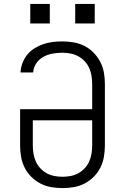

<svg xmlns="http://www.w3.org/2000/svg" viewBox="-20 -955 640 983"><path d="M300 8Q271 8 242 3Q213 -2 187 -15.5Q161 -29 140 -50Q119 -71 106 -97Q93 -123 88 -152Q83 -181 83 -210V-396H452V-525Q452 -546 448.5 -567Q445 -588 436.5 -607Q428 -626 413.5 -641.5Q399 -657 380.5 -667Q362 -677 341 -681Q320 -685 299 -685Q274 -685 249 -680.5Q224 -676 202 -664Q180 -652 165.5 -630.5Q151 -609 150 -584H85Q86 -608 95 -632Q104 -656 119.5 -675Q135 -694 156.5 -707.5Q178 -721 201.5 -729Q225 -737 249.5 -740Q274 -743 299 -743Q328 -743 357 -738Q386 -733 412 -720Q438 -707 459 -685.5Q480 -664 493.5 -638Q507 -612 512 -583Q517 -554 517 -525V-210Q517 -181 512 -152Q507 -123 494 -97Q481 -71 460 -50Q439 -29 413 -15.5Q387 -2 358 3Q329 8 300 8ZM300 -50Q321 -50 342 -54Q363 -58 381 -68Q399 -78 413.5 -93.5Q428 -109 436.5 -128Q445 -147 448.5 -168Q452 -189 452 -210V-339H148V-210Q148 -189 151.5 -168Q155 -147 163.5 -128Q172 -109 186.5 -93.5Q201 -78 219 -68Q237 -58 258 -54Q279 -50 300 -50ZM465 -835H365V-935H465ZM135 -835V-935H235V-835Z"/></svg>

Font: Iosevka SS04 Light Extended
Style: Regular
Weight: 300
Width: 7
Monospace: yes
Designer: Belleve Invis
Foundry: Belleve Invis
Version: Version 19.0.0; ttfautohint (v1.8.4)